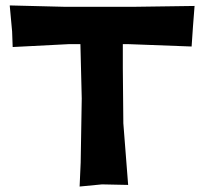

<svg xmlns="http://www.w3.org/2000/svg" viewBox="-20 -681 751 703"><path d="M15.6 -661.1 24.4 -565.4 26.4 -508.8 234.4 -519.5H274.4L279.3 -320.3L275.4 -85.9L271.5 2L353.5 -5.9L449.2 -3.9L431.6 -229.5L429.7 -431.6V-519.5H447.3L681.6 -510.7L686.5 -583L692.4 -659.2L477.5 -656.2H212.9Z"/></svg>

Font: MaokenAssortedSans-TC
Style: Regular
Weight: 500
Version: Version 0.83